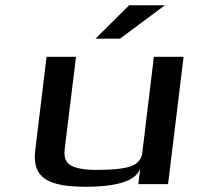

<svg xmlns="http://www.w3.org/2000/svg" viewBox="-20 -700 756 730"><path d="M307 10C427 10 497 -13 513 -59L506 0H619L678 -484H565L521 -119C518 -94 503 -77 478 -68C453 -59 410 -54 347 -54C319 -54 295 -56 276 -61C235 -70 221 -93 226 -134L269 -484H157L114 -129C101 -23 163 10 307 10ZM607 -680H471L343 -553H436Z"/></svg>

Font: Gamestation Extended
Style: Italic
Weight: 400
Width: 7
Designer: Jonas Hecksher
Foundry: Jonas Hecksher, Playtypeª, e-types AS
Version: Version 1.003